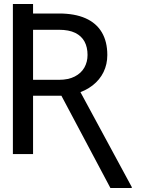

<svg xmlns="http://www.w3.org/2000/svg" viewBox="-20 -776 728 967"><path d="M44.9 -755.9H146.5V-659.2H44.9ZM520.5 -499Q520.5 -452.1 501.5 -413.1Q482.4 -374 446.8 -346.2Q411.1 -318.4 361.3 -303.7L334 -293.9H123V-374H277.3Q324.2 -374 356.4 -390.6Q388.7 -407.2 404.8 -435.5Q420.9 -463.9 420.9 -499Q420.9 -538.1 405.8 -566.4Q390.6 -594.7 358.9 -610.4Q327.1 -626 277.3 -626H146.5V0H44.9V-708H277.3Q356.4 -708 410.6 -684.1Q464.8 -660.2 492.7 -613.3Q520.5 -566.4 520.5 -499ZM278.3 -314.5H383.8L643.6 166V170.9H536.1Z"/></svg>

Font: Pretendard Std Variable
Style: Regular
Weight: 400
Designer: Base glyphs from Inter by Rasmus Andersson; Hangeul glyphs from Noto Sans CJK(Source Han Sans) by Jang Soo-young and Kan
Foundry: Kil Hyung-jin
Version: Version 1.309;Glyphs 3.2 (3225)